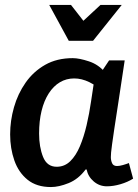

<svg xmlns="http://www.w3.org/2000/svg" viewBox="-20 -744 558 776"><path d="M421 -500H484Q469 -398 458.5 -331Q448 -264 442 -223.5Q436 -183 433 -161Q430 -139 429 -128Q428 -117 428 -109Q428 -96 433 -84.5Q438 -73 453 -73Q463 -73 477 -77Q491 -81 501 -85L518 -22Q496 -8 467 0.5Q438 9 412 9Q382 9 359 -10.5Q336 -30 330 -59H326Q297 -20 257.5 -4Q218 12 186 12Q128 12 91.5 -17.5Q55 -47 38 -95.5Q21 -144 21 -201Q21 -256 36.5 -310.5Q52 -365 83.5 -410Q115 -455 162.5 -482Q210 -509 274 -509Q300 -509 339.5 -496Q379 -483 406 -450V-365Q372 -397 341 -412Q310 -427 280 -427Q248 -427 222 -411.5Q196 -396 177 -366.5Q158 -337 148 -296Q138 -255 138 -204Q138 -150 154 -110Q170 -70 209 -70Q241 -70 264 -92.5Q287 -115 303 -153Q319 -191 330 -238Q341 -285 348 -334L359 -407ZM317 -660 386 -724H472L356 -579H258L179 -724H267Z"/></svg>

Font: Rosario
Style: Italic
Weight: 400
Italic angle: -8.05°
Designer: Hector Gatti
Foundry: Omnibus Type
Version: Version 1.201